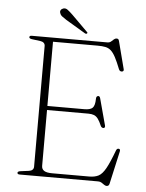

<svg xmlns="http://www.w3.org/2000/svg" viewBox="-58 -899 733 965"><g transform="rotate(5 308.0 -416.5)"><path d="M169.5 -355.5H371Q401.5 -355.5 413 -367Q424.5 -378.5 425 -412Q425 -418 426.8 -421.8Q428.5 -425.5 433 -427Q442.5 -430 446 -416.5L482 -283Q483.5 -277.5 482 -274Q480.5 -270.5 475.5 -269.5Q471.5 -269.5 467.8 -271.5Q464 -273.5 461.5 -278.5Q451.5 -302 442.5 -314Q433.5 -326 422 -330.5Q410.5 -335 394 -335H169.5ZM64.5 -692Q64.5 -696 67.2 -698Q70 -700 76.5 -700H457.5Q468.5 -700 475.5 -706Q482.5 -712 488.8 -717.8Q495 -723.5 502.5 -723.5Q507.5 -723.5 510.5 -721Q513.5 -718.5 515 -712L551 -573Q552.5 -568 550.5 -564.8Q548.5 -561.5 543.5 -560.5Q538.5 -560 534.2 -562.2Q530 -564.5 527.5 -570.5Q513 -607.5 501.5 -629.2Q490 -651 477.8 -662Q465.5 -673 449.5 -676.2Q433.5 -679.5 410 -679.5H185V-53.5Q185 -37 197.5 -28.8Q210 -20.5 238.5 -20.5H424.5Q453.5 -20.5 472.2 -30.2Q491 -40 508 -70.5Q525 -101 548.5 -164Q550.5 -168.5 553.2 -170.5Q556 -172.5 559.5 -172.5Q565 -172.5 567 -169.2Q569 -166 567.5 -159L530.5 6.5Q529 13 525.5 16Q522 19 516.5 19Q510 19 503.5 14.2Q497 9.5 489.8 4.8Q482.5 0 472.5 0H76.5Q70 0 67.2 -2.2Q64.5 -4.5 64.5 -8Q64.5 -15 78.5 -17L121 -22.5Q132.5 -24 138.8 -30Q145 -36 145 -45.5V-654.5Q145 -664 138.8 -670Q132.5 -676 121 -677.5L78.5 -683Q64.5 -685 64.5 -692ZM270 -823.5 348.5 -745.5Q351 -744 352.8 -741.2Q354.5 -738.5 352 -736Q350 -734 347 -734Q344 -734 341.5 -735.5L242.5 -794.5Q230 -802.5 220.8 -809.5Q211.5 -816.5 209 -826Q205.5 -833.5 209.2 -840.5Q213 -847.5 222 -850.5Q233.5 -854 244.2 -846Q255 -838 270 -823.5Z"/></g></svg>

Font: Fraunces Thin
Style: Regular
Weight: 250
Version: Version 1.000;[b76b70a41]